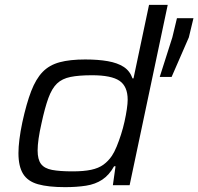

<svg xmlns="http://www.w3.org/2000/svg" viewBox="-20 -763 817 791"><path d="M248 8Q179 8 136.5 -4Q94 -16 75 -47Q56 -78 56 -132Q56 -157 60 -189Q64 -221 72 -259Q89 -337 108.5 -387.5Q128 -438 155.5 -466.5Q183 -495 225.5 -506.5Q268 -518 331 -518Q384 -518 424 -511Q464 -504 489.5 -487.5Q515 -471 526 -440H530L594 -743H671L514 0H445L456 -78H450Q430 -42 401.5 -23Q373 -4 334.5 2Q296 8 248 8ZM279 -57Q325 -57 355.5 -63.5Q386 -70 406 -84.5Q426 -99 441 -121Q451 -136 460.5 -159Q470 -182 478.5 -208.5Q487 -235 493 -262Q499 -289 502.5 -313Q506 -337 506 -352Q506 -407 472.5 -430Q439 -453 359 -453Q305 -453 270.5 -446Q236 -439 215 -419Q194 -399 179.5 -359.5Q165 -320 151 -255Q143 -220 139 -192Q135 -164 135 -143Q135 -106 149 -87.5Q163 -69 194.5 -63Q226 -57 279 -57ZM638 -446 690 -609 709 -688H777L758 -609L687 -446Z"/></svg>

Font: Saira Expanded
Style: Italic
Weight: 400
Width: 7
Italic angle: -12°
Designer: Hector Gatti with collaboration of the Omnibus-Type team
Foundry: Omnibus-Type
Version: Version 1.101